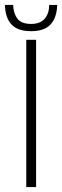

<svg xmlns="http://www.w3.org/2000/svg" viewBox="-45 -762 253 782"><path d="M62 0V-600H102V0ZM82 -635Q27.5 -635 2 -662.2Q-23.5 -689.5 -25 -742H8.5Q9.5 -708.5 25.5 -686.5Q41.5 -664.5 82 -664.5Q118 -664.5 136.5 -685.2Q155 -706 155.5 -742H188Q186.5 -690.5 161.2 -662.8Q136 -635 82 -635Z"/></svg>

Font: Big Shoulders Text Thin Thin
Style: Regular
Weight: 250
Version: Version 2.002